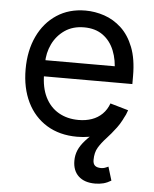

<svg xmlns="http://www.w3.org/2000/svg" viewBox="-54 -598 688 857"><g transform="rotate(5 290.0 -170.0)"><path d="M305.7 11.7Q227.1 11.7 169.7 -23.4Q112.3 -58.6 81.5 -121.8Q50.8 -185.1 50.8 -268.6Q50.8 -352.5 81.1 -416.5Q111.3 -480.5 166.3 -516.6Q221.2 -552.7 294.9 -552.7Q337.4 -552.7 379.4 -538.6Q421.4 -524.4 455.8 -492.7Q490.2 -460.9 510.7 -408.7Q531.2 -356.4 531.2 -280.3V-244.1H110.4V-316.4H485.8L447.3 -289.1Q447.3 -343.8 430.2 -386.2Q413.1 -428.7 379.2 -453.1Q345.2 -477.5 294.9 -477.5Q244.6 -477.5 208.7 -452.9Q172.9 -428.2 153.8 -388.7Q134.8 -349.1 134.8 -303.7V-255.9Q134.8 -193.8 156.2 -150.9Q177.7 -107.9 216.3 -85.7Q254.9 -63.5 305.7 -63.5Q338.4 -63.5 365.2 -73Q392.1 -82.5 411.6 -101.8Q431.2 -121.1 441.4 -149.4L522.5 -126Q509.8 -85 479.7 -54Q449.7 -22.9 405.3 -5.6Q360.8 11.7 305.7 11.7ZM403.8 212.9Q356 212.9 329.6 188.2Q303.2 163.6 303.2 119.1Q303.2 94.2 312.5 72Q321.8 49.8 343.3 25.9Q364.7 2 400.9 -27.3L522.5 -126Q503.4 -76.2 480.2 -45.4Q457 -14.6 436 7.8Q415 30.3 401.6 52.7Q388.2 75.2 388.2 108.4Q388.2 125.5 397 133.5Q405.8 141.6 425.3 141.6Q432.1 141.6 439 139.6Q445.8 137.7 457 132.3L475.6 193.4Q459 203.6 441.7 208.3Q424.3 212.9 403.8 212.9Z"/></g></svg>

Font: Inter V
Style: 
Weight: 400
Designer: Rasmus Andersson
Foundry: rsms
Version: Version 4.000;git-a3f224843